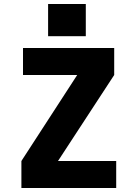

<svg xmlns="http://www.w3.org/2000/svg" viewBox="-20 -940 690 960"><path d="M87 0V-135L366 -565H95V-700H551V-565L270 -135H561V0ZM220.5 -920H409V-759H220.5Z"/></svg>

Font: Trispace Thin ExtraBold
Style: Regular
Weight: 800
Version: Version 1.210